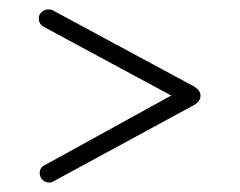

<svg xmlns="http://www.w3.org/2000/svg" viewBox="-20 -471 508 406"><path d="M73 -414Q62 -420 62 -432Q62 -440 68 -445.5Q74 -451 82 -451Q87 -451 90 -450L385 -291Q404 -282 404 -268.5Q404 -255 385 -246L92 -87Q89 -85 84 -85Q76 -85 70 -90.5Q64 -96 64 -105Q64 -117 75 -122L342 -269Z"/></svg>

Font: Libertine Sup Light
Style: Regular
Weight: 300
Designer: Bastien Sozeau
Foundry: NBR — Bastien Sozeau
Version: Version 2.003; ttfautohint (v1.8.4.7-5d5b);gftools[0.9.33]